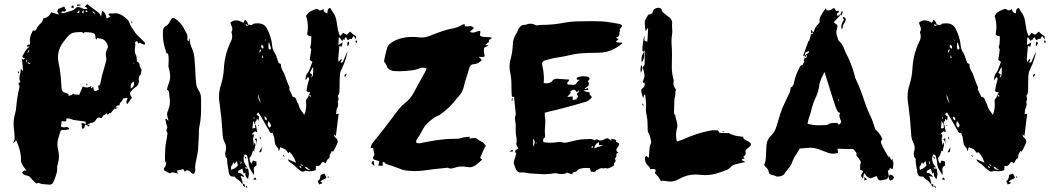

<svg xmlns="http://www.w3.org/2000/svg" viewBox="-20 -819 5068 923"><path d="M398.4 -408.2Q397.9 -408.7 396.7 -409.7Q395.5 -410.6 394.5 -412.1Q394.5 -413.1 397.5 -417.5Q397.9 -416 399.4 -414.3Q400.9 -412.6 400.9 -411.1Q400.9 -410.6 398.4 -408.2ZM308.6 -357.4Q313 -359.4 317.4 -360.4Q321.8 -361.3 325.4 -363Q329.1 -364.7 331.1 -369.6Q335.9 -364.3 344.2 -364.3L350.6 -364.7Q355.5 -364.7 360.4 -362.3L377.9 -403.3Q387.2 -398.4 396.5 -398.4Q408.2 -398.4 419.4 -406.2L416.5 -396L419.4 -394L427.7 -402.3V-402.8Q429.7 -398.9 429.7 -394.3Q429.7 -389.6 431.4 -385.7Q433.1 -381.8 438.5 -380.4L455.1 -388.2L451.2 -407.2Q460.4 -407.2 461.9 -415.5Q465.3 -434.6 469.7 -453.1L482.4 -498Q491.7 -528.3 491.7 -535.6Q488.8 -546.4 488.8 -556.2Q488.8 -572.3 497.6 -587.9Q499 -590.3 499 -592.8Q499 -603.5 490.7 -615.5Q482.4 -627.4 472.2 -630.9L447.8 -636.7L443.4 -628.4L438.5 -637.2L439 -641.6Q439 -660.2 419.9 -662.1Q404.8 -664.1 389.2 -664.6Q386.7 -664.6 379.9 -658.7Q378.9 -659.7 378.4 -660.9Q377.9 -662.1 377 -663.3Q376 -664.6 375 -664.6L365.2 -665Q345.7 -665 326.2 -660.2L325.2 -659.2Q307.6 -648.9 296.9 -632.3Q293 -627 288.6 -622.1Q258.8 -586.4 258.8 -543.9Q258.8 -527.8 262.7 -511.2Q272 -472.7 275.9 -395Q276.4 -376.5 294.4 -373Q302.7 -370.1 310.1 -366.2ZM607.4 -392.6Q619.1 -399.4 622.1 -405.5Q625 -411.6 625 -418.5Q625 -422.4 624 -427.2Q617.2 -423.8 614.3 -421.1Q611.3 -418.5 609.9 -412.1Q608.4 -405.8 607.4 -392.6ZM105 -516.6Q108.9 -523.4 108.9 -526.4Q108.9 -530.3 105 -533.7ZM380.9 -754.4 382.8 -770Q374 -764.2 373.5 -761.2Q373.5 -758.8 380.9 -754.4ZM396.5 -759.8Q397 -759.8 397.5 -760.5Q397.9 -761.2 399.2 -762.2Q400.4 -763.2 401.4 -764.2Q397.5 -769.5 394.5 -769.5Q393.1 -769.5 392.1 -768.1Q391.1 -766.6 390.1 -766.1ZM114.7 -564 121.1 -579.1 119.1 -580.6 111.8 -565.4ZM120.1 -511.7Q122.6 -511.7 126.5 -513.7L113.3 -521Q115.2 -511.7 120.1 -511.7ZM350.6 -756.3Q359.9 -756.3 360.8 -759Q361.8 -761.7 361.8 -763.7Q361.8 -767.1 360.4 -771ZM434.6 -752.9 437 -755.9 427.2 -764.6 424.3 -761.7ZM622.6 -511.2 626 -518.6Q624.5 -517.6 623.3 -517.1Q622.1 -516.6 622.1 -516.1ZM406.2 -211.4Q402.3 -211.4 397.9 -216.8L412.1 -220.2Q407.7 -211.9 406.2 -211.4ZM218.3 68.8Q200.7 66.9 196.8 66.9Q178.7 66.9 165.5 59.6Q161.6 59.6 160.6 60.5Q158.7 63.5 157.2 63.5Q154.3 63.5 148.9 58.1Q135.7 46.4 127 35.2Q121.6 27.3 106.2 24.4Q90.8 21.5 86.4 10.7Q93.3 0.5 100.1 0.5Q103.5 0.5 108.4 2.4Q91.8 -18.6 89.8 -22.9Q82 -35.2 81.1 -45.4Q81.1 -99.1 56.2 -146.5Q55.2 -142.1 54 -139.9Q52.7 -137.7 50.3 -136Q47.9 -134.3 43 -130.9Q50.3 -146 50.3 -154.3Q50.3 -171.4 46.4 -205.1Q45.4 -213.9 45.4 -223.1Q45.4 -248.5 52.7 -273.4Q57.1 -288.6 58.1 -304.7Q62 -351.6 72.8 -397Q73.2 -398.4 73.7 -404.3Q73.7 -407.2 71.5 -410.2Q69.3 -413.1 69.3 -415.5Q69.3 -421.4 78.1 -424.3Q73.2 -434.6 73.2 -445.3Q73.2 -454.6 77.1 -463.9Q78.6 -467.8 79.6 -488.8L87.9 -479.5L90.8 -480L85.9 -533.7L87.4 -534.2Q91.3 -533.2 93.8 -533.2Q97.2 -533.2 98.6 -539.6Q98.6 -541.5 96.7 -541.5L92.8 -541Q90.3 -541 90.1 -542.7Q89.8 -544.4 88.6 -545.7Q87.4 -546.9 86.9 -547.9Q91.3 -554.7 95.2 -562Q104 -580.6 121.1 -594.2Q115.2 -594.2 109.4 -595.2Q109.4 -605.5 124.5 -605.5Q124.5 -610.8 124 -615.5Q123.5 -620.1 123.5 -624.5Q123.5 -643.6 133.3 -662.1L138.2 -672.4Q141.1 -672.4 147.9 -671.4Q151.4 -673.8 153.8 -677.2Q162.6 -696.3 179.2 -710Q183.6 -714.4 186 -723.1Q187 -727.5 189 -731.4Q213.9 -733.9 226.6 -759.8L263.7 -748.5Q259.8 -755.9 255.4 -762.7Q256.3 -765.1 257.3 -768.8Q258.3 -772.5 259.8 -775.9L289.1 -787.6L297.4 -769.5Q296.4 -769 294.9 -767.1Q293.5 -765.1 291.7 -764.2Q290 -763.2 288.6 -763.2Q286.6 -763.2 284.4 -763.9Q282.2 -764.6 280.8 -764.6Q275.4 -764.6 275.4 -756.3Q278.8 -755.4 282.7 -755.4Q287.1 -755.4 298.3 -759.3Q306.6 -762.7 315.4 -764.6Q336.4 -769.5 344.7 -780.8Q348.1 -785.2 355 -785.2Q363.8 -785.2 370.1 -781.2Q379.9 -775.4 390.6 -775.4Q395.5 -775.4 400.4 -776.9Q397.5 -782.7 394.8 -783.9Q392.1 -785.2 387.7 -786.6Q397 -798.3 399.9 -798.8Q402.8 -798.8 410.2 -790.5Q424.8 -779.8 439 -769.5Q453.1 -759.3 457 -755.4Q463.4 -749 465.3 -738.3L471.2 -766.1Q488.8 -760.3 492.2 -729.5L510.3 -739.3L501 -749.5Q504.4 -754.9 510.3 -754.9Q512.2 -754.9 514.6 -754.4Q517.1 -753.9 520 -753.9Q527.3 -755.4 533.7 -755.4Q563.5 -755.4 596.7 -720.7Q603.5 -706.5 609.9 -691.9Q626 -669.4 631.1 -660.6Q636.2 -651.9 645 -645Q651.9 -639.6 674.8 -615.7Q677.2 -613.3 677.2 -610.8Q677.2 -609.4 675.3 -603.5Q675.3 -603 674.8 -603Q656.2 -610.4 653.3 -613.3Q652.3 -614.3 651.9 -614.3Q647.9 -610.8 646 -610.8Q644 -610.8 642.8 -612.5Q641.6 -614.3 640.9 -616.9Q640.1 -619.6 638.7 -621.6Q629.4 -619.6 629.4 -612.8L630.9 -604Q630.9 -601.1 629.9 -597.2Q627.9 -587.4 627.9 -578.6Q627.9 -564.5 633.8 -554.2Q637.2 -546.4 637.2 -536.1L638.2 -522.9Q649.9 -520 651.4 -504.9Q652.3 -497.6 657.2 -490.2Q659.2 -487.3 660.6 -483.9L659.2 -475.1Q658.2 -462.4 653.3 -457.5Q647 -450.7 647 -440.4L647.9 -430.2Q647.9 -409.7 631.8 -399.9Q623 -394.5 616.2 -386.7Q606 -377 605.7 -373.3Q605.5 -369.6 605.5 -369.1Q605.5 -362.3 614.3 -349.1L591.8 -318.4Q587.4 -323.2 587.4 -327.6Q587.4 -333 590.1 -338.1Q592.8 -343.3 593.3 -348.6L572.3 -345.7L569.3 -339.4Q565.4 -329.6 558.1 -325.7Q556.6 -325.2 555.2 -317.4Q555.2 -314.5 554.7 -312.5H548.8Q543.9 -312.5 534.2 -302.7L535.2 -303.2L534.7 -302.7L545.9 -300.8L529.8 -293.5L533.7 -301.8L510.7 -273.4Q510.7 -273.9 509.8 -274.4Q508.8 -274.9 506.8 -276.4L498 -266.1L492.7 -274.9Q490.2 -273.4 488.8 -271.5Q485.8 -266.6 481.4 -266.6Q477.1 -266.6 472.7 -257.8Q471.2 -254.4 469.2 -251.5Q464.8 -251.5 463.9 -252Q459.5 -253.9 455.6 -253.9Q447.3 -253.9 441.9 -243.7Q433.1 -229 416 -228Q409.7 -226.1 397.5 -217.3L391.6 -219.2Q387.2 -219.2 387.2 -212.4Q386.2 -200.7 377.4 -200.7H374.5Q372.6 -220.7 371.6 -225.6Q376.5 -228 378.9 -228Q381.3 -228 392.6 -220.2L391.1 -234.4Q350.6 -240.7 341.8 -241.2Q333 -241.7 324.2 -245.6Q312.5 -250 307.1 -250Q302.7 -250 297.9 -248Q297.9 -246.1 298.8 -244.4Q299.8 -242.7 299.8 -240.2Q295.9 -234.9 290 -234.9Q287.6 -234.9 284.2 -236.1Q280.8 -237.3 276.9 -237.3L272.5 -210.4Q282.2 -206.5 288.1 -206.5Q291.5 -206.5 295.9 -208L299.8 -208.5Q307.6 -208.5 314 -199.7Q306.6 -194.3 288.1 -194.3Q276.4 -194.3 273.2 -191.9Q270 -189.5 265.1 -170.9Q264.2 -165 262.2 -160.2Q255.9 -143.1 255.9 -125.5Q255.9 -112.3 259.3 -99.1Q263.2 -83.5 263.2 -67.4Q263.2 -48.3 257.3 -27.8Q254.4 -20 254.4 -13.7L254.9 -2.4Q254.9 12.7 238.8 51.3Q233.4 68.8 218.3 68.8ZM333.5 -778.8Q324.7 -782.2 320.8 -784.7Q322.8 -786.1 324.5 -788.1Q326.2 -790 327.6 -791.3Q329.1 -792.5 330.6 -792.5Q334.5 -791.5 334.5 -788.1Q334.5 -786.6 334 -784.7Q333.5 -782.7 333.5 -779.8ZM350.6 -789.1 351.6 -797.9 367.7 -796.9V-793.5ZM67.9 -466.3 64.9 -475.1 68.4 -476.6 72.3 -468.3ZM613.8 -707.5 608.9 -715.8 610.8 -717.3 617.2 -710ZM397.9 -216.8H397L397.5 -217.3Z M911.6 16.6H909.7Q902.8 16.6 897 8.8Q887.7 -0.5 877.4 -0.5Q874.5 -0.5 868.7 6.8Q864.7 0 860.8 -5.9L831.5 1Q832.5 8.3 834.5 15.6L829.6 14.2Q817.4 9.8 809.6 9.8Q802.7 9.8 796.9 14.6L779.3 5.9L770 1Q767.6 -3.9 767.6 -6.3Q767.6 -9.8 771 -14.2Q778.8 -23.4 778.8 -36.6L778.3 -44.9L772.9 -36.6Q772.9 -116.7 778.8 -138.2Q781.7 -149.9 785.2 -178.7Q785.2 -179.7 784.7 -180.7Q784.2 -181.6 783.2 -183.1Q782.2 -184.6 782 -185.8Q781.7 -187 781.2 -187.5L780.3 -193.4Q780.3 -194.8 780.8 -195.3Q784.2 -201.2 784.2 -206.5Q784.2 -211.4 780.5 -220.2Q776.9 -229 776.4 -238.3L774.9 -246.1L779.3 -248.5L788.6 -238.3L789.1 -239.3Q789.1 -244.1 786.1 -254.9Q783.2 -263.2 783.2 -270.5Q783.2 -275.9 788.1 -289.1Q796.9 -310.1 796.9 -331.1Q796.9 -339.8 795.4 -348.6L793.9 -362.8Q793 -366.2 793 -369.6V-370.6Q793 -383.3 782.7 -388.2Q785.2 -401.9 790 -414.6Q797.9 -432.1 797.9 -450.7Q797.9 -470.7 791.5 -490.7Q789.6 -497.1 789.6 -504.4Q789.6 -509.8 790.3 -515.9Q791 -522 791 -528.8Q791 -543.9 788.6 -558.6Q787.6 -561 782.7 -563.5L777.8 -566.9V-571.8L777.3 -574.7Q763.2 -612.8 763.2 -649.9V-668Q763.2 -680.7 769.5 -687Q771.5 -689.5 772.2 -690.4Q772.9 -691.4 773.9 -691.9Q786.6 -696.3 795.4 -713.6Q804.2 -731 809.1 -731.9L813 -732.4Q818.4 -732.4 827.1 -725.6Q854 -706.1 867.7 -675.3Q870.1 -669.9 873.5 -664.6L874 -663.6Q881.3 -653.3 881.3 -642.1Q881.3 -638.2 880.9 -635.5Q880.4 -632.8 880.4 -630.9Q880.4 -624.5 887.2 -619.6Q887.7 -624 888.2 -627.2Q888.7 -630.4 888.7 -633.8Q891.6 -632.3 891.6 -631.3Q892.1 -607.9 903.8 -584.5Q912.1 -564 914.6 -542Q917 -515.1 918.5 -487.8Q920.4 -436.5 923.3 -415.5Q925.8 -397.5 937 -381.3Q946.3 -366.2 946.3 -346.2V-344.2L946.8 -339.4V-316.4L946.3 -271.5Q944.8 -237.8 937.5 -204.1Q936 -195.3 936 -186V-170.4Q933.1 -109.4 932.1 -97.7Q929.2 -76.2 924.3 -54.7Q918 -25.4 918 -16.6L918.9 -4.4Q918.9 7.8 911.6 16.6Z M1193.4 -202.1Q1204.1 -202.1 1205.8 -203.6Q1207.5 -205.1 1207.5 -207.5Q1207.5 -210 1206.1 -213.9L1206.5 -218.8L1196.8 -237.8ZM1201.2 -249Q1202.6 -249 1205.1 -251.5Q1204.1 -252 1202.9 -253.2Q1201.7 -254.4 1200.7 -254.4Q1197.8 -254.4 1197.8 -251.5Q1199.7 -249.5 1201.2 -249ZM1257.8 -622.1 1259.3 -623 1254.9 -629.9 1253.4 -628.9ZM1425.3 -10.7 1429.2 -15.1 1421.4 -21.5 1418.9 -19ZM1433.6 -20.5 1436 -23.9 1426.8 -29.8 1424.8 -27.8ZM1240.7 -539.6 1245.1 -540.5 1241.7 -551.8 1238.8 -550.8ZM1136.2 -29.3Q1141.1 -32.2 1141.1 -36.6Q1141.1 -41 1138.2 -45.4ZM1228 -563.5 1236.8 -582Q1229 -580.1 1228.3 -576.7Q1227.5 -573.2 1227.5 -570.3ZM1244.6 -585Q1246.6 -589.4 1246.6 -592.8Q1246.6 -600.1 1237.8 -604Q1235.4 -599.6 1235.4 -595.7Q1235.4 -588.4 1244.6 -585ZM1261.7 -240.7Q1262.7 -244.1 1262.7 -246.6Q1262.7 -255.9 1250 -258.3Q1251 -251.5 1252.9 -246.8Q1254.9 -242.2 1261.7 -240.7ZM1468.8 -2 1473.6 -2.4Q1468.3 -2.9 1460.9 -9.3Q1453.6 -17.6 1444.3 -17.6Q1453.6 -2 1468.8 -2ZM1234.4 -321.8 1221.2 -364.7 1220.7 -357.4Q1220.7 -342.8 1234.4 -321.8ZM1275.9 -205.1Q1282.7 -210 1282.7 -215.8Q1282.7 -222.2 1271 -236.8Q1267.1 -229 1267.1 -222.7Q1267.1 -212.9 1275.9 -205.1ZM1278.3 -580.1Q1279.3 -581.1 1280 -582.5Q1280.8 -584 1281.5 -585.4Q1282.2 -586.9 1282.2 -587.9Q1279.3 -600.6 1273.9 -614.3L1271 -613.8L1270.5 -596.2Q1270.5 -585 1272.7 -583.5Q1274.9 -582 1278.3 -580.1ZM1475.6 -442.9Q1483.4 -452.1 1484.6 -460.9Q1485.8 -469.7 1485.8 -493.7Q1484.4 -493.7 1482.4 -494.6Q1473.6 -478 1469.7 -468.8L1480.5 -460.9Q1477.5 -451.2 1475.6 -442.9ZM1093.3 0Q1096.7 -5.9 1098.6 -6.6Q1100.6 -7.3 1103 -7.3Q1107.9 -7.3 1123.5 -22.9L1119.1 -45.4L1107.4 -30.8L1102.1 -39.6Q1097.7 -26.9 1095.7 -24.4Q1090.3 -19.5 1090.3 -14.6Q1090.3 -8.3 1092.8 -2ZM1472.7 -352.1Q1473.6 -355 1473.6 -357.4Q1473.6 -363.3 1464.8 -363.3L1472.2 -352.5Q1472.7 -352.5 1472.7 -352.1ZM1164.6 -694.3 1173.8 -697.3Q1163.1 -703.1 1162.1 -703.1L1160.6 -700.7Q1162.6 -696.3 1164.6 -694.3ZM1157.2 80.1Q1147.5 76.2 1147.5 66.4V64.9Q1155.8 65.9 1156.5 69.6Q1157.2 73.2 1157.2 80.1ZM1231.9 -149.4 1229 -150.4V-161.1L1231.4 -161.6Q1231.4 -160.6 1232.2 -159.2Q1232.9 -157.7 1232.9 -155.8Q1232.9 -153.3 1232.4 -151.9Q1231.9 -150.4 1231.9 -149.4ZM1222.7 -212.9 1220.2 -214.4 1220.7 -218.8Q1221.7 -218.3 1222.7 -218Q1223.6 -217.8 1223.6 -217.3Q1223.6 -214.8 1222.7 -212.9ZM1557.1 35.6Q1554.7 33.2 1554.7 31.7Q1554.7 30.3 1555.7 29.5Q1556.6 28.8 1557.1 28.3L1561 32.7ZM1238.3 -122.1H1237.8V-133.8H1238.3ZM1165.5 84 1160.6 75.2 1162.6 73.2Q1163.1 74.2 1164.6 75Q1166 75.7 1167.2 77.4Q1168.5 79.1 1168.5 80.6Q1168.5 82 1168.9 83ZM1344.2 -65.4 1339.4 -73.2 1341.8 -74.7 1347.2 -67.4ZM1212.4 45.9 1196.3 43 1207.5 33.7ZM1693.8 -611.8Q1689 -615.2 1689 -619.1Q1689 -622.1 1692.4 -625.5Q1696.8 -622.6 1696.8 -619.1Q1696.8 -615.7 1693.8 -611.8ZM1162.6 -53.7Q1161.1 -56.6 1155.3 -65.4Q1162.1 -65.4 1162.8 -63.2Q1163.6 -61 1163.6 -59.1Q1163.6 -54.7 1162.6 -53.7ZM1639.2 -446.8Q1636.2 -452.1 1636.2 -456.1Q1636.2 -461.9 1647 -464.8Q1645 -460.9 1643.6 -457Q1642.1 -453.1 1639.6 -448.7ZM1649.9 -595.7Q1649.9 -603 1649.4 -607.4Q1649.4 -615.2 1654.8 -620.1Q1658.7 -615.2 1658.7 -610.8Q1658.7 -605 1650.4 -596.7ZM1214.4 -120.1Q1213.4 -125.5 1213.4 -130.1Q1213.4 -134.8 1212.2 -138.7Q1210.9 -142.6 1206.5 -146Q1205.1 -147.5 1205.1 -148.9Q1205.1 -152.3 1214.4 -153.8ZM1230 -86.9 1225.6 -87.4 1238.8 -112.8Q1238.3 -94.7 1236.3 -90.8Q1234.4 -86.9 1230 -86.9ZM1514.6 67.9 1506.8 51.3Q1513.7 48.3 1516.1 43.2Q1518.6 38.1 1519.3 32.5Q1520 26.9 1522 22L1539.6 15.1L1549.3 34.7Q1543.9 41 1535.6 43.5Q1523.4 47.9 1520 56.2L1529.3 58.1Q1528.3 64.5 1521.5 65.4Q1516.6 65.9 1514.6 67.9ZM1147 64.5Q1143.1 64.5 1141.1 62.5Q1138.2 54.2 1124.5 44.9Q1114.3 39.6 1108.4 30.3Q1108.4 29.8 1107.4 29.8L1105 30.3Q1093.3 30.3 1087.4 26.1Q1081.5 22 1079.1 6.3Q1079.1 1.5 1076.2 -12.2Q1071.8 -36.1 1071.8 -47.4L1072.3 -51.3Q1072.3 -56.6 1070.3 -58.1Q1064 -62 1064 -70.3Q1064 -73.7 1063.2 -75.9Q1062.5 -78.1 1062.5 -82Q1062.5 -85.4 1063.5 -87.9Q1066.9 -98.1 1066.9 -107.4Q1066.9 -122.6 1059.1 -136.2Q1049.8 -154.8 1049.8 -181.2Q1045.4 -252.9 1035.6 -321.8Q1032.7 -337.9 1032.7 -353.5Q1032.7 -385.3 1043.9 -417Q1054.2 -451.7 1056.2 -488.3Q1059.6 -556.2 1088.4 -617.2Q1096.2 -629.9 1096.2 -643.6Q1096.2 -652.3 1093.3 -661.1Q1092.8 -662.6 1092.8 -666Q1097.2 -672.4 1097.2 -679.2Q1097.2 -686 1091.8 -697.8Q1087.9 -706.5 1087.9 -710.4Q1101.6 -721.2 1114.3 -721.2Q1131.3 -721.2 1149.9 -709Q1153.8 -717.3 1157.7 -724.1Q1168 -717.8 1172.9 -701.7L1173.8 -697.3L1176.8 -701.2Q1181.6 -698.7 1187.5 -698.7Q1192.9 -698.7 1197.8 -704.1Q1198.7 -705.1 1200.4 -705.3Q1202.1 -705.6 1205.1 -706.1Q1211.9 -707 1217.8 -707Q1249.5 -707 1262.2 -683.6Q1284.7 -643.6 1288.6 -597.7Q1290.5 -580.1 1300.8 -564.9Q1309.1 -551.3 1315.4 -527.3Q1317.9 -519.5 1319.3 -517.1Q1320.8 -514.6 1325.7 -513.4Q1330.6 -512.2 1330.6 -507.3Q1331.1 -489.7 1340.3 -476.1Q1346.2 -467.3 1349.1 -457.5Q1354.5 -439.5 1367.2 -409.2Q1372.1 -399.4 1372.1 -397Q1372.1 -394 1369.6 -391.1L1387.7 -353.5Q1397 -352.5 1400.6 -347.2Q1404.3 -341.8 1406.2 -335Q1408.7 -324.7 1414.1 -319.8Q1418.9 -297.4 1434.1 -279.3L1442.9 -267.1Q1452.1 -287.1 1452.1 -316.4Q1452.1 -321.3 1451.7 -325Q1451.2 -328.6 1451.2 -331.5Q1451.2 -342.8 1458.5 -348.6Q1461.4 -352.1 1464.8 -363.3L1471.7 -375.5L1461.4 -376.5V-376Q1453.6 -379.4 1453.6 -384.8Q1453.6 -386.7 1454.6 -389.2Q1456.1 -394.5 1456.5 -399.7Q1457 -404.8 1458 -409.2Q1463.9 -428.7 1466.3 -439Q1466.3 -440.9 1460.4 -449.7L1451.2 -435.5Q1450.7 -436 1449.5 -436.3Q1448.2 -436.5 1448.2 -437.5Q1450.7 -461.4 1461.9 -472.7Q1465.8 -476.6 1477.5 -510.3L1481.9 -521.5L1468.8 -531.2Q1468.8 -533.7 1469.7 -536.6Q1473.1 -553.7 1473.6 -561.5Q1473.6 -566.9 1476.1 -579.6Q1476.1 -582.5 1473.6 -585.9Q1471.2 -589.4 1471.2 -592.3Q1471.2 -594.2 1472.2 -596.7Q1476.6 -606.9 1476.6 -637.7Q1476.1 -641.1 1476.1 -645Q1463.4 -645 1458 -652.3Q1457.5 -653.3 1456.5 -653.8Q1460 -671.9 1460 -689Q1460 -716.8 1451.2 -742.2Q1463.9 -764.2 1486.3 -770.5Q1489.3 -771.5 1491.7 -772.9Q1497.6 -776.4 1502.9 -776.4Q1507.8 -776.4 1512.7 -771Q1514.6 -769 1518.1 -769Q1526.9 -769 1534.2 -775.9Q1536.1 -765.6 1540 -761.5Q1543.9 -757.3 1553.7 -754.4Q1554.2 -756.8 1554.2 -761.7Q1554.2 -778.3 1567.4 -781.2L1570.3 -776.4Q1573.2 -770.5 1577.1 -764.6Q1592.8 -745.6 1596.9 -721.4Q1601.1 -697.3 1605 -672.9L1613.3 -647.9L1616.2 -647.5Q1619.1 -647.5 1622.6 -653.3Q1626 -659.2 1629.9 -660.6Q1638.7 -655.8 1647 -651.9L1663.1 -667L1666.5 -664.1Q1677.2 -653.3 1681.6 -651.4Q1691.9 -646.5 1691.9 -642.6Q1691.9 -635.3 1691.4 -629.9L1681.6 -645L1676.8 -642.1L1670.4 -630.4Q1667.5 -632.8 1665 -632.8L1659.2 -629.9Q1654.8 -626.5 1650.9 -626.5L1644.5 -638.7Q1639.2 -638.7 1637.9 -637Q1636.7 -635.3 1636.7 -629.4Q1636.2 -627.4 1635.3 -626.5L1632.3 -631.3L1625 -621.6L1612.3 -639.2L1608.4 -638.2Q1606.9 -609.4 1606.9 -603L1627.4 -615.2L1622.6 -594.7Q1614.7 -597.2 1611.3 -597.2L1606 -536.1Q1606 -531.2 1607.4 -521L1619.6 -535.6Q1623 -533.7 1623 -531.2L1620.6 -525.9Q1617.7 -522.9 1617.7 -520.5L1618.2 -518.1L1627 -518.6L1649.9 -571.3Q1646 -536.6 1623.5 -489.7Q1620.1 -482.9 1617.2 -475.6Q1612.3 -466.8 1612.3 -390.1Q1612.3 -379.9 1611.1 -372.6Q1609.9 -365.2 1604 -358.9L1607.9 -343.3Q1607.9 -338.4 1604 -333.5Q1603.5 -333 1603.5 -330.1Q1603.5 -327.6 1604.5 -325.7Q1605.5 -320.8 1605.5 -316.9Q1605.5 -307.6 1600.1 -298.3Q1596.7 -290.5 1596.7 -279.8L1595.7 -270L1607.9 -272.5L1594.7 -165.5L1585 -173.3Q1586.4 -169.4 1586.9 -166.5Q1588.4 -161.6 1590.3 -159.7Q1603.5 -149.9 1603.5 -138.2Q1603.5 -130.9 1589.8 -105Q1582 -90.3 1581.5 -90.3Q1577.6 -90.3 1574.7 -93.8Q1573.2 -87.9 1570.1 -83.3Q1566.9 -78.6 1565.7 -75.2Q1564.5 -71.8 1564.5 -68.8L1564.9 -64Q1564.9 -60.1 1562 -58.1Q1554.7 -55.2 1549.8 -43.9Q1547.9 -38.6 1544.4 -33.7Q1543.5 -34.2 1542.2 -35.4Q1541 -36.6 1538.3 -38.3Q1535.6 -40 1532.7 -40Q1527.8 -40 1524.2 -33.2Q1520.5 -26.4 1515.9 -23.4Q1511.2 -20.5 1506.8 -20.5Q1503.4 -20.5 1499 -22L1497.6 -1Q1483.4 4.4 1468.8 4.4Q1460.4 4.4 1451.2 2.4L1448.2 2Q1441.4 6.3 1436 6.3Q1427.7 6.3 1418.5 -2.9Q1411.1 -7.3 1397.9 -20.5Q1386.2 -32.2 1377.4 -36.6Q1368.2 -42.5 1366.2 -47.9L1363.8 -53.7L1403.3 -36.6Q1388.7 -76.2 1370.6 -89.4L1367.2 -82Q1354 -99.1 1351.1 -101.3Q1348.1 -103.5 1327.1 -111.3L1322.3 -95.2L1318.4 -94.7L1318.8 -97.7Q1318.8 -105.5 1310.5 -113.8Q1302.2 -122.1 1300.8 -137.2L1297.9 -159.2Q1295.9 -166 1292.5 -173.3Q1291 -176.8 1290 -180.7Q1286.6 -179.2 1284.7 -179.2Q1279.8 -179.2 1275.9 -187Q1227.1 -272.9 1224.1 -275.9Q1222.7 -276.9 1221.7 -278.3Q1214.4 -273.4 1214.4 -269Q1214.4 -266.1 1217.8 -264.2Q1225.1 -260.3 1225.6 -257.3Q1225.6 -250 1223.6 -245.1Q1222.2 -242.2 1221.7 -238.8Q1216.8 -245.6 1215.3 -248.5Q1214.4 -247.6 1212.9 -241.7Q1212.9 -234.4 1206.5 -234.4L1207 -218.8H1210Q1216.3 -187 1216.8 -183.1L1205.6 -188Q1203.6 -185.1 1200 -183.1Q1196.3 -181.2 1194.3 -178.7Q1192.4 -176.3 1192.4 -172.9L1192.9 -169.9Q1196.8 -174.8 1197.8 -176.8Q1198.2 -173.8 1200.2 -168Q1200.2 -165 1199.7 -164.1Q1196.8 -157.2 1196.8 -150.9Q1196.8 -144 1198.2 -137.7Q1199.7 -131.3 1199.7 -125L1199.2 -117.7L1204.6 -134.8Q1208 -127.9 1208 -120.1Q1207 -113.8 1204.6 -107.2Q1202.1 -100.6 1202.1 -90.3L1196.3 -96.2Q1194.3 -91.3 1193.4 -85.9Q1188 -66.4 1178.7 -59.1Q1180.2 -55.2 1180.7 -50.8Q1181.2 -46.4 1182.9 -41.5Q1184.6 -36.6 1189.5 -32.7L1196.3 -47.4L1212.9 -42.5V-22.9Q1199.7 -17.6 1199.7 -5.4Q1199.7 -1.5 1200.7 2.4Q1201.7 6.3 1201.7 10.3Q1201.7 13.2 1201.2 16.4Q1200.7 19.5 1200.7 22.9Q1190.9 8.3 1183.1 -5.6Q1175.3 -19.5 1174.8 -36.6Q1173.3 -53.2 1168 -69.3Q1167.5 -70.3 1167.2 -71.3Q1167 -72.3 1156.7 -77.6Q1150.9 -66.4 1150.9 -55.7Q1150.9 -35.6 1169.9 -13.7Q1159.2 -14.6 1157.2 -15.1Q1158.7 -11.7 1160.2 -10Q1161.6 -8.3 1172.9 -8.3L1176.8 17.6Q1176.8 20 1176.3 21.7Q1175.8 23.4 1175 27.6Q1174.3 31.7 1173.6 36.1Q1172.9 40.5 1172.9 42Q1159.2 32.2 1159.2 15.6L1159.7 10.3Q1152.8 15.1 1151.4 15.6Q1147.9 3.9 1145 -8.3L1125 2.4L1125.5 4.4L1125 7.8Q1125 11.2 1126.5 12Q1127.9 12.7 1132.6 12.7Q1137.2 12.7 1145.5 20Q1147.5 22 1149.4 23.4Q1151.4 24.9 1154.3 32.2L1136.7 26.4Q1147 54.2 1147 64.5ZM1147.5 64.9Q1147 64.9 1147 64.5H1147.5Z M1976.1 3.4Q1924.8 3.4 1903.3 -7.3Q1895.5 -10.7 1887.7 -13.2Q1846.2 -28.3 1842.8 -28.3Q1834 -31.7 1832 -33.9Q1830.1 -36.1 1826.2 -40.5Q1818.8 -39.6 1818.8 -36.1Q1818.8 -33.2 1820.8 -26.9L1821.3 -24.4L1820.8 -22.5H1798.3L1803.7 -43.9L1787.1 -49.3L1777.8 -51.8Q1772.9 -56.6 1772.9 -60.5L1776.4 -68.8Q1779.8 -73.2 1779.8 -76.7L1779.3 -79.6Q1776.4 -88.9 1775.4 -98.6L1774.4 -106.9L1761.2 -108.4Q1765.1 -127 1776.9 -138.7Q1788.6 -153.8 1800.8 -168.5Q1833 -208.5 1863.8 -250Q1880.9 -273.9 1899.4 -296.9Q1913.1 -313 1935.1 -330.6Q1956.1 -349.1 1969.2 -374L2004.9 -439.5Q2027.3 -478 2031.2 -490.2Q2022 -493.7 2013.2 -493.7Q2004.9 -493.7 1997.6 -490.7Q1972.2 -480.5 1945.3 -479.5L1928.2 -477.5Q1915 -476.6 1901.4 -476.6L1880.9 -477.1Q1853.5 -477.1 1841.3 -496.1Q1839.4 -500 1838.4 -503.9Q1834.5 -515.1 1828.1 -519.5Q1826.7 -520.5 1826.7 -527.3L1829.1 -540Q1840.3 -594.2 1847.2 -601.1Q1865.7 -621.6 1899.4 -632.3Q1930.7 -641.6 1961.4 -641.6Q1979.5 -641.6 1998 -639.2L2006.8 -638.7Q2025.9 -638.7 2044.4 -646Q2114.3 -674.8 2154.8 -682.1Q2179.2 -685.5 2200.2 -699.2Q2203.1 -701.2 2208.5 -702.1Q2210.9 -702.1 2213.9 -703.1V-693.4Q2218.8 -691.9 2224.1 -691.9Q2227.5 -691.9 2231.2 -692.6Q2234.9 -693.4 2238.3 -693.4Q2251 -693.4 2258.3 -683.6L2244.1 -670.9L2239.3 -666Q2245.6 -662.1 2254.9 -662.1Q2262.2 -663.6 2269.8 -666.7Q2277.3 -669.9 2287.1 -669.9Q2288.1 -668.5 2288.8 -667.5Q2289.6 -666.5 2289.6 -665.5Q2287.6 -657.7 2287.6 -652.8Q2287.6 -648.9 2289.1 -647Q2292 -642.6 2306.4 -641.4Q2320.8 -640.1 2334.5 -640.1L2340.8 -638.7L2343.8 -638.2Q2343.8 -633.8 2336.9 -630.4Q2330.1 -627 2330.1 -623Q2330.1 -621.6 2331.1 -618.7L2312 -601.6H2327.1L2328.1 -599.6L2307.1 -589.4L2306.6 -583.5L2306.2 -569.8Q2306.6 -564.5 2308.6 -557.6Q2309.6 -553.7 2310.1 -549.3Q2306.6 -545.4 2302.7 -545.4H2290.5Q2287.1 -545.9 2280.8 -545.9L2296.4 -530.8Q2280.3 -511.2 2256.3 -510.3Q2243.2 -510.3 2236.8 -494.1L2228.5 -466.8Q2224.1 -451.2 2218.8 -436Q2214.4 -423.8 2211.9 -411.6Q2205.6 -377.9 2186.5 -357.4Q2181.6 -352.5 2177.7 -347.7Q2142.1 -299.8 2092.8 -266.1Q2087.4 -262.7 2080.6 -260.3Q2070.3 -256.8 2065.4 -252Q2042 -234.9 2023.4 -213.9Q2015.1 -203.1 1995.6 -166Q1993.2 -161.6 1989.7 -157.7Q1981.4 -146.5 1980.5 -141.1Q1980.5 -134.8 1981.4 -132.8Q1984.4 -129.9 1992.7 -129.9Q1998 -129.9 2032.7 -137.2Q2108.4 -151.9 2165 -151.9H2177.2Q2188.5 -151.9 2199.2 -156Q2210 -160.2 2222.7 -160.2Q2231 -160.2 2239.7 -161.6L2235.4 -152.8Q2237.8 -153.3 2240.7 -153.3Q2245.6 -153.8 2250.5 -154.8Q2255.4 -155.8 2263.7 -155.8Q2270.5 -154.8 2276.6 -149.2Q2282.7 -143.6 2291 -140.1Q2303.2 -135.3 2311.5 -123Q2314.5 -119.6 2314.9 -118.2V-116.2Q2314.9 -112.8 2309.6 -109.9Q2308.1 -108.4 2308.1 -106Q2305.7 -99.1 2302.2 -92.3L2288.1 -59.6Q2292.5 -56.6 2298.3 -51.8L2286.1 -41Q2259.3 -15.1 2240.2 -15.1Q2231 -15.1 2222.7 -16.6Q2212.4 -18.6 2201.7 -18.6Q2183.1 -18.6 2165.5 -12.7Q2155.3 -8.8 2147 -8.8Q2140.1 -8.8 2133.3 -12.2Q2132.8 -12.7 2130.4 -12.7Q2130.4 -12.2 2108.9 -10.3Q2067.4 -6.8 2026.4 -0.5Q2001.5 3.4 1976.1 3.4ZM1779.8 -20.5 1765.6 -34.2 1771.5 -45.4H1776.4Z M2731 19.5 2704.6 10.3Q2702.1 15.6 2696.8 15.6Q2688 17.6 2679.2 17.6Q2669.9 17.6 2659.7 15.1Q2654.3 13.7 2647.9 13.7Q2642.1 13.7 2636.2 15.1Q2630.4 16.6 2624.5 16.6Q2608.4 18.6 2591.8 18.6Q2581.1 18.6 2543 15.6Q2519.5 14.6 2507.8 11.7Q2500 9.8 2491.7 9.8L2481.9 10.3Q2473.1 10.3 2466.8 4.2Q2460.4 -2 2458 -10.3L2450.2 -32.2Q2449.7 -35.2 2449.7 -38.6Q2449.7 -42 2458.5 -69.8L2461.9 -80.1Q2456.5 -86.9 2456.5 -91.8Q2456.5 -98.1 2472.2 -105Q2471.2 -106.9 2469.7 -108.9Q2468.3 -110.8 2465.1 -117.2Q2461.9 -123.5 2461.9 -128.9Q2463.9 -136.7 2463.9 -145Q2463.9 -153.8 2461.4 -163.1Q2459 -175.3 2459 -197.3L2459.5 -207Q2459.5 -222.2 2457 -236.8Q2455.1 -243.2 2455.1 -249Q2455.1 -257.3 2458.5 -265.1Q2459.5 -267.6 2459.5 -270.5Q2459.5 -273.4 2453.1 -333.5L2451.2 -353.5H2441.4Q2438.5 -361.8 2438.5 -415.5Q2438.5 -444.3 2432.1 -472.7Q2429.7 -485.4 2429.7 -498.5Q2429.7 -519 2436 -540Q2443.8 -571.3 2445.3 -603.5Q2445.8 -633.8 2462.9 -659.2Q2465.8 -663.6 2467.8 -668.5Q2471.7 -681.6 2482.4 -692.4Q2489.7 -699.7 2502.9 -699.7Q2508.3 -699.7 2514.2 -702.4Q2520 -705.1 2530.8 -705.1Q2541 -705.1 2550.8 -700.2Q2556.6 -696.8 2562.5 -696.8Q2566.4 -696.8 2569.8 -698Q2573.2 -699.2 2578.6 -699.2Q2635.7 -699.2 2678.7 -707.5Q2727.1 -716.3 2756.8 -716.3Q2779.3 -717.3 2824.2 -717.3Q2846.7 -717.3 2869.1 -716.3Q2891.6 -715.3 2914.1 -711.4Q2923.3 -709.5 2932.6 -708.5L2936.5 -707.5Q2957 -705.6 2965.8 -700.7Q2969.7 -698.7 2969.7 -691.9Q2968.8 -688.5 2963.4 -684.1L2959.5 -680.2Q2960.9 -675.8 2960.9 -670.9Q2960.4 -668.9 2959.5 -667.2Q2958.5 -665.5 2958 -664.3Q2957.5 -663.1 2957.5 -662.1L2958 -657.2Q2958 -642.1 2940.9 -637.2L2953.6 -630.4L2940.4 -618.7Q2945.3 -614.3 2958 -614.3L2961.9 -614.7Q2967.3 -614.7 2973.1 -612.3Q2921.4 -565.4 2853.5 -565.4Q2803.7 -565.4 2764.6 -562Q2739.7 -559.1 2715.8 -553.2Q2698.7 -548.8 2665.5 -543.5Q2628.4 -538.1 2592.8 -525.9Q2588.9 -523.9 2586.4 -516.6L2585.9 -511.7Q2585.9 -506.8 2586.9 -503.9Q2594.7 -472.7 2594.7 -440.9Q2594.7 -430.2 2593.8 -419.4Q2599.6 -418.5 2605.5 -418.5Q2619.1 -418.5 2630.9 -425.3Q2633.3 -426.8 2635 -429.7Q2636.7 -432.6 2638.4 -434.6Q2640.1 -436.5 2641.8 -437Q2643.6 -437.5 2645 -438Q2651.9 -440.4 2659.2 -440.4Q2679.7 -439.5 2700.7 -437.5L2717.3 -436Q2715.8 -431.6 2711.4 -427.2Q2707 -422.9 2707 -418.9Q2707 -416.5 2709.5 -413.1Q2729 -410.6 2735.4 -410.6Q2747.6 -412.1 2750 -417Q2757.8 -430.2 2768.6 -435.5H2754.4Q2752.4 -439.5 2752.4 -443.4Q2752.9 -446.8 2759.3 -448.2Q2772 -452.6 2785.2 -452.6Q2793.5 -452.6 2802.2 -450.7H2802.7Q2806.2 -450.2 2807.9 -449.2Q2809.6 -448.2 2811 -446.3Q2812.5 -444.3 2815.4 -439.5Q2814 -437.5 2811.3 -435.3Q2808.6 -433.1 2807.9 -431.2Q2807.1 -429.2 2807.1 -428.2Q2807.1 -425.8 2810.1 -421.9Q2811 -420.9 2811 -417Q2810.5 -414.1 2809.8 -411.4Q2809.1 -408.7 2809.1 -406.7L2791 -393.1Q2792 -392.6 2793.5 -389.6L2805.7 -396L2808.6 -386.7L2784.7 -384.8Q2795.9 -376 2814 -376L2813.5 -371.1Q2813.5 -368.7 2814.9 -365.5Q2816.4 -362.3 2820.1 -358.9Q2823.7 -355.5 2825.2 -350.6L2811 -337.4L2809.1 -335.9Q2806.2 -332.5 2796.9 -330.1Q2700.2 -300.8 2615.7 -281.7L2599.1 -277.3V-262.7Q2601.6 -248 2601.6 -233.9Q2601.6 -222.7 2600.3 -211.7Q2599.1 -200.7 2599.1 -189.5Q2599.1 -176.3 2600.6 -159.7Q2590.8 -153.8 2590.8 -145Q2590.8 -141.1 2592.8 -135.7Q2609.4 -132.8 2626.5 -132.8Q2643.1 -132.8 2660.2 -135.7Q2665.5 -136.7 2670.4 -136.7Q2679.2 -136.7 2687.5 -133.8Q2690.4 -132.8 2696.3 -132.8L2705.6 -134.3Q2708 -135.3 2710.4 -135.3Q2722.7 -137.7 2735.4 -141.1Q2762.2 -148.4 2791 -149.9Q2801.3 -149.9 2807.4 -150.4Q2813.5 -150.9 2817.4 -150.9Q2827.1 -150.9 2837.9 -144.5L2841.8 -146.5Q2845.7 -148.9 2848.6 -148.9Q2851.1 -148.9 2855.5 -146.2Q2859.9 -143.6 2865.7 -143.6Q2875 -143.6 2887.2 -150.4Q2894 -154.3 2898.9 -154.3Q2904.3 -154.3 2910.2 -148.9L2918.9 -142.6V-152.8Q2930.7 -149.9 2941.9 -146L2941.4 -137.2L2943.4 -136.2Q2946.3 -135.7 2948.7 -134.3Q2956.5 -130.9 2956.5 -125Q2956.5 -120.1 2949.7 -111.8Q2942.9 -103.5 2942.9 -98.6Q2942.9 -91.3 2953.1 -85.4Q2942.9 -83 2942.9 -75.2L2943.4 -71.3Q2943.4 -66.4 2938.5 -59.1Q2938.5 -58.1 2937 -56.6L2935.5 -55.2Q2939.5 -50.3 2939.5 -46.9Q2939.5 -40.5 2931.6 -33.7L2930.7 -32.7Q2930.7 -32.2 2930.9 -31Q2931.2 -29.8 2931.9 -28.6Q2932.6 -27.3 2933.1 -26.9V-25.4Q2923.3 -16.1 2908.2 -11.7L2901.4 -9.3Q2900.4 -8.8 2897.9 -8.8H2897.5Q2894.5 -11.2 2891.1 -11.2Q2887.7 -10.7 2885 -10Q2882.3 -9.3 2879.9 -9.3Q2877.9 -9.3 2876 -10Q2874 -10.7 2871.6 -10.7Q2866.2 -10.7 2858.4 -5.9Q2853 -2 2847.2 -1Q2843.8 5.9 2840.1 6.8Q2836.4 7.8 2834 7.8Q2831.1 7.8 2828.9 7.3Q2826.7 6.8 2824.7 6.8L2821.3 7.3L2814.9 -11.2H2804.7L2794.9 -11.7Q2788.6 -11.7 2782.2 -10.7L2775.4 -9.3Q2759.3 -6.8 2754.4 1.5Q2751.5 6.8 2743.2 7.8Q2738.3 8.3 2734.9 10.3Q2731.4 12.2 2731 19.5ZM2732.9 -337.9 2757.8 -342.8 2757.3 -343.3Q2754.9 -344.2 2753.4 -345.2Q2752 -346.2 2749.5 -347.7L2760.3 -352.5Q2756.3 -361.3 2753.4 -366.7Q2753.9 -370.1 2758.3 -372.8Q2762.7 -375.5 2762.7 -378.9Q2762.7 -381.3 2759.8 -384.8L2753.9 -374Q2746.1 -387.7 2739.3 -387.7Q2735.4 -387.7 2721.7 -380.9Q2723.6 -377.4 2723.6 -374.5Q2723.6 -370.6 2716.3 -363.3Q2710.9 -359.4 2707.5 -353L2732.9 -355.5ZM2835.9 -106 2877.9 -120.1 2878.4 -121.6H2859.4V-134.8Q2849.1 -131.8 2844.5 -124.8Q2839.8 -117.7 2836.9 -108.9ZM2543 -113.8Q2550.3 -126 2550.3 -135.3Q2550.3 -143.1 2543 -153.3ZM2826.7 -105.5 2832.5 -119.1Q2823.2 -113.3 2823.2 -110.8Q2823.2 -109.9 2826.7 -105.5ZM2556.6 -128.9 2560.1 -131.3 2558.1 -134.8 2555.2 -131.3ZM2442.9 -334 2439 -335.4 2441.4 -346.7 2444.8 -346.2ZM2432.1 -88.4Q2436 -97.2 2441.4 -97.2Q2446.3 -97.2 2446.3 -95.2Q2446.3 -93.3 2446.8 -91.8Q2441.4 -90.8 2432.1 -88.4Z M3201.7 53.7Q3191.4 53.7 3180.7 51.3Q3174.3 49.8 3160.6 49.8L3158.2 52.7Q3149.4 37.6 3144.8 31.5Q3140.1 25.4 3134.3 19.5Q3131.3 17.1 3128.4 13.7Q3128.4 11.2 3130.1 7.6Q3131.8 3.9 3132.3 0.5Q3132.3 -6.8 3118.2 -6.8Q3115.7 -6.8 3112.3 -6.3Q3108.9 -5.9 3105 -5.9Q3104 -15.6 3094.2 -23.4Q3080.1 -36.6 3080.1 -61.5Q3081.5 -65.4 3085 -67.9L3087.4 -68.8Q3091.3 -66.9 3095.2 -63Q3096.7 -61 3098.6 -59.6L3099.6 -66.9L3101.1 -88.4Q3102.5 -114.7 3106 -122.6Q3110.4 -128.9 3110.4 -136.7Q3110.4 -140.6 3109.1 -145Q3107.9 -149.4 3106.9 -154.3Q3104 -169.4 3095.7 -183.6Q3093.3 -188 3093.3 -201.2L3093.8 -205.6Q3093.8 -208 3093.3 -210Q3092.8 -218.3 3092.8 -227.1Q3092.8 -247.1 3088.4 -265.6Q3085 -278.8 3085 -292Q3085 -299.3 3085.9 -306.2Q3085.9 -332 3083.5 -348.1Q3082 -356 3081.1 -364.3H3077.6L3077.1 -363.8L3071.8 -347.2L3068.8 -356.4Q3065.4 -366.2 3063.5 -376H3063L3062.5 -381.8Q3062.5 -389.6 3066.9 -392.6Q3079.6 -400.9 3079.6 -414.1Q3079.6 -418 3078.6 -422.4L3073.7 -418.9Q3070.3 -422.9 3070.3 -426.8Q3070.3 -430.2 3072.3 -433.6Q3078.1 -444.3 3078.1 -455.1Q3078.1 -468.3 3072.3 -485.4Q3069.8 -492.7 3069.8 -494.1Q3069.8 -499 3075.2 -502Q3079.1 -505.9 3079.1 -515.1Q3079.6 -537.1 3079.6 -575.2Q3075.2 -575.2 3075.2 -574.7L3077.1 -570.3Q3067.9 -571.8 3067.9 -578.1Q3068.4 -609.9 3077.1 -646Q3078.6 -642.6 3078.6 -639.2Q3078.6 -636.2 3078.1 -634Q3077.6 -631.8 3077.6 -629.9Q3077.6 -624 3081.3 -621.8Q3085 -619.6 3092.3 -619.6Q3095.2 -680.2 3095.7 -682.6L3093.3 -683.6L3084 -668.9L3083.5 -671.4Q3079.6 -688.5 3079.6 -705.6L3080.1 -719.2Q3081.1 -722.7 3083.5 -725.6Q3085.9 -728.5 3092.3 -741.2L3095.7 -747.6L3116.7 -754.9Q3117.7 -776.9 3139.6 -780.8Q3142.6 -781.7 3145.5 -781.7Q3149.4 -781.7 3153.3 -779.8Q3159.7 -777.3 3160.9 -771.2Q3162.1 -765.1 3165.8 -761.2Q3169.4 -757.3 3173.8 -754.4Q3178.2 -751.5 3182.1 -747.6Q3186 -743.7 3190.7 -740.5Q3195.3 -737.3 3199.2 -734.4Q3211.4 -724.1 3211.4 -709L3210.4 -697.3Q3210.4 -694.3 3210.9 -690.9Q3211.4 -687.5 3211.4 -675.8Q3211.9 -671.9 3211.9 -667.5Q3211.9 -659.7 3210.4 -651.9Q3208 -635.3 3208 -618.2Q3208 -607.9 3209 -597.7Q3210.4 -590.3 3210.4 -551.3L3210 -523.4L3209.5 -498.5Q3209.5 -468.3 3217.3 -438.5Q3218.8 -434.6 3218.8 -430.7L3218.3 -426.8Q3217.3 -421.9 3217.3 -417.5Q3217.3 -404.3 3226.1 -394Q3229 -391.1 3229 -387.7Q3226.6 -379.9 3226.6 -368.7Q3226.6 -355 3222.7 -346.2Q3222.2 -344.7 3222.2 -339.8Q3220.7 -322.3 3220.7 -290.5L3220.2 -284.7V-274.9Q3220.7 -269.5 3225.6 -265.6Q3227.5 -254.4 3231 -243.2Q3236.3 -227.1 3236.3 -214.8Q3236.3 -208 3233.9 -200.7Q3230 -186.5 3230 -172.9Q3230 -167 3230.7 -160.2Q3231.4 -153.3 3231.9 -145.5Q3231.9 -144.5 3232.9 -142.8Q3233.9 -141.1 3234.9 -138.7L3243.2 -141.6Q3252 -144 3260.7 -147.5Q3326.7 -178.2 3397.5 -191.9Q3404.8 -192.9 3412.1 -192.9L3431.6 -192.4L3435.1 -186.5Q3438.5 -180.7 3439.9 -180.2Q3449.7 -179.2 3466.8 -179.2L3475.1 -178.7L3481 -179.7L3482.9 -179.2Q3508.3 -165.5 3535.6 -163.6L3551.8 -161.1L3553.2 -157.2Q3554.7 -152.3 3557.1 -150.4Q3564.5 -145.5 3572.3 -141.6Q3589.8 -133.8 3589.8 -125Q3589.8 -119.1 3583 -113.3L3581.1 -111.8Q3564.9 -99.6 3564 -94.2L3563.5 -88.9Q3563.5 -88.4 3564 -88.4Q3564.9 -81.5 3564.9 -78.1Q3564.9 -72.8 3553.7 -67.4L3559.1 -58.6Q3552.2 -54.7 3545.9 -52.7Q3546.4 -51.8 3546.6 -50.5Q3546.9 -49.3 3547.1 -48.6Q3547.4 -47.9 3547.9 -47.9Q3556.6 -44.9 3562.5 -40L3552.2 -37.6L3540 -35.2Q3524.4 -31.7 3509.3 -27.3Q3501 -23.9 3494.1 -17.1Q3480.5 -2.4 3461.4 2.4Q3454.6 4.4 3448.2 7.3L3445.3 8.3Q3407.7 22.9 3368.2 22.9Q3356 22.9 3344.5 21.5Q3333 20 3322.8 20Q3281.7 20 3244.6 41.5Q3224.1 53.7 3201.7 53.7ZM3064.9 -518.6Q3063.5 -525.9 3063.5 -532.2Q3063.5 -554.2 3077.1 -570.3Q3076.7 -564.9 3076.7 -559.1V-555.2Q3076.7 -534.2 3067.4 -522.5ZM3060.5 -468.3Q3059.1 -476.1 3059.1 -483.9Q3059.1 -496.1 3062.5 -507.3Q3067.9 -498.5 3067.9 -491.7Q3067.9 -484.4 3060.5 -468.3ZM3071.3 -309.1 3067.4 -319.8 3071.8 -320.8 3073.2 -309.6ZM3461.9 -183.1 3453.6 -184.6 3454.1 -187.5 3462.4 -186Z M3849.6 -553.2Q3859.4 -560.1 3861.3 -561Q3869.6 -563 3869.6 -573.2Q3851.1 -567.9 3850.3 -564.2Q3849.6 -560.5 3849.6 -553.2ZM4238.3 30.3Q4239.3 30.3 4239.3 27.3Q4239.3 26.4 4236.8 25.4Q4236.8 30.3 4238.3 30.3ZM4124 -20.5 4125.5 -22.5 4123.5 -24.4 4122.1 -22ZM4010.3 -334 4013.7 -335 4011.2 -342.8 4009.8 -342.3ZM3914.6 -216.8Q3955.1 -216.8 3960 -220.2Q3968.3 -227.5 3984.9 -227.5Q3992.7 -227.5 3999.5 -228.5Q4008.3 -228.5 4012.7 -218.8Q4023.4 -228 4023.4 -232.4Q4023.4 -236.3 4020.3 -243.9Q4017.1 -251.5 4014.6 -263.2Q4014.6 -266.1 4019 -275.9Q4009.3 -278.8 4004.9 -286.1Q3996.6 -299.8 3943.8 -472.7Q3922.9 -435.1 3918.9 -413.1Q3916.5 -385.7 3904.8 -357.9Q3886.2 -319.3 3877.9 -280.8Q3875.5 -269.5 3871.1 -258.5Q3866.7 -247.6 3861.8 -224.1Q3888.2 -216.8 3914.6 -216.8ZM3856 -540Q3857.9 -544.9 3858.9 -550.3Q3858.9 -552.2 3859.4 -553.7L3856.9 -554.7L3849.1 -540.5Q3851.6 -540 3856 -540ZM4135.3 48.8V31.2L4148.4 43.9ZM4259.8 48.3H4257.8Q4252.4 41.5 4252.4 33.7Q4252.4 28.8 4257.3 21Q4272.9 21 4278.3 35.2L4276.4 37.1Q4269.5 48.3 4259.8 48.3ZM4026.9 -677.7Q4024.4 -683.6 4024.4 -690.4Q4024.4 -705.1 4036.6 -723.1Q4034.7 -728 4033.4 -731.4Q4032.2 -734.9 4030.8 -737.8Q4045.9 -735.4 4045.9 -726.6Q4045.9 -723.6 4043.9 -718.8Q4043.9 -717.8 4043.5 -717.3Q4042.5 -713.9 4041 -710.9Q4032.2 -700.7 4031.2 -687.5Q4030.8 -684.6 4028.8 -681.2ZM4210 48.3Q4203.1 48.3 4195.8 31.7L4193.4 27.3L4164.6 38.6Q4142.1 31.2 4137.7 14.2Q4130.9 18.1 4130.9 26.9Q4130.9 35.6 4127.9 38.6Q4119.6 31.2 4119.6 25.4Q4119.6 20.5 4124.3 13.9Q4128.9 7.3 4128.9 3.9Q4128.4 2 4119.6 -1Q4117.7 -1.5 4114.3 -3.9Q4115.2 -7.3 4115.2 -11.2L4114.7 -21.5Q4114.7 -30.3 4117.7 -35.2Q4118.7 -36.6 4118.7 -39.1Q4118.2 -42 4115.2 -46.4Q4110.4 -56.2 4103 -64Q4096.7 -69.8 4096.7 -74.2L4097.7 -81.5Q4097.7 -85 4091.3 -91.3Q4088.9 -93.8 4086.9 -96.7Q4083 -103 4077.6 -103Q4074.2 -102.5 4061 -102.5L4005.9 -104Q4006.8 -95.2 4008.8 -85Q3997.1 -80.1 3984.9 -80.1Q3974.1 -80.1 3963.4 -83.5L3914.1 -102.1Q3894 -108.9 3873.5 -108.9Q3867.2 -108.9 3824.2 -105Q3818.4 -93.3 3810.5 -81.5Q3796.4 -62 3787.6 -38.1Q3781.7 -22 3769.5 -8.3Q3764.6 -2.4 3760.3 3.9Q3759.3 5.4 3757.8 6.3Q3756.3 7.3 3755.4 8.8Q3748 29.8 3715.8 29.8Q3712.4 29.8 3708.5 27.3Q3701.7 23.4 3691.9 22Q3676.8 19.5 3675.3 6.8Q3673.8 -5.9 3660.6 -16.6Q3654.3 -21.5 3654.3 -27.3Q3654.3 -31.2 3657.2 -35.6Q3662.1 -44.9 3663.1 -92.8L3664.6 -119.1Q3666.5 -147.9 3687 -167.5Q3705.6 -185.5 3712.4 -210.4Q3735.8 -289.6 3742.7 -303.2Q3744.6 -306.2 3777.3 -377.4Q3779.3 -383.3 3780.3 -390.6Q3780.3 -394.5 3781.2 -398.4Q3793.9 -402.8 3797.4 -422.9Q3804.2 -459 3823.7 -493.7Q3826.7 -505.9 3837.4 -505.9L3840.8 -512.7Q3845.7 -518.6 3845.7 -522.9Q3845.7 -525.9 3844.7 -528.8Q3844.7 -533.7 3846.7 -536.4Q3848.6 -539.1 3849.6 -552.7L3840.3 -550.3Q3843.8 -560.5 3866.7 -622.1L3867.7 -623H3870.6Q3875.5 -641.6 3879.4 -658.7L3881.8 -653.3Q3884.8 -654.8 3886.5 -656.7Q3888.2 -658.7 3888.2 -660.2Q3888.2 -661.6 3888.7 -663.1L3879.4 -659.2V-676.3L3889.2 -663.6L3890.6 -666Q3894 -668.5 3894 -671.4Q3895.5 -683.6 3909.2 -698.7Q3912.6 -702.6 3916.5 -707Q3920.4 -711.4 3920.4 -714.8Q3919.4 -719.2 3919.4 -723.1Q3919.4 -733.4 3931.6 -752Q3938.5 -764.6 3944.3 -772Q3947.3 -775.4 3949.7 -779.3L3953.6 -769.5L3960.4 -769Q3973.1 -769 3980.5 -775.9Q3984.4 -779.8 3987.8 -779.8Q3992.7 -779.8 3995.6 -772.7Q3998.5 -765.6 4002.9 -765.6Q4005.9 -765.6 4009.8 -768.6Q4012.7 -764.6 4012.7 -761.7Q4012.7 -759.8 4007.3 -756.8Q4004.4 -755.9 4002.4 -753.9L4007.3 -740.7Q4015.6 -749 4017.1 -750L4017.6 -746.6Q4017.6 -741.7 4011 -736.3Q4004.4 -731 3987.8 -711.9Q4001 -701.2 4002.9 -700.2Q4004.9 -699.2 4004.9 -698Q4004.9 -696.8 4005.4 -695.1Q4005.9 -693.4 4005.9 -691.4Q4005.9 -687 4004.4 -683.1Q4000.5 -673.3 4000.5 -664.6Q4000.5 -652.3 4008.8 -630.9Q4010.7 -624.5 4012.2 -623.5Q4032.2 -605 4040 -579.6Q4043.5 -569.8 4047.9 -561Q4056.2 -547.4 4069.8 -513.7Q4082 -482.4 4089.4 -453.1Q4089.8 -447.8 4092.3 -442.4Q4117.2 -390.1 4134.8 -335Q4150.4 -290 4159.2 -272Q4175.8 -239.3 4185.5 -203.6Q4186.5 -197.8 4193.8 -191.4Q4213.4 -173.8 4222.2 -148.9Q4214.8 -144 4214.8 -136.7Q4214.8 -124 4253.4 -60.5L4252 -71.8L4254.9 -67.4Q4259.8 -58.1 4265.1 -49.3Q4266.6 -51.3 4272.5 -56.2Q4271 -50.3 4271 -48.3Q4271 -45.4 4271.5 -44.9Q4274.9 -40 4274.9 -33.7L4272.9 -14.2Q4272.9 -6.8 4268.1 -6.8Q4266.1 -6.8 4264.2 -7.8Q4262.2 -8.8 4260.5 -10Q4258.8 -11.2 4257.3 -12.2L4256.8 -9.3Q4256.8 -2 4253.2 -0.7Q4249.5 0.5 4248 1.5L4252.9 27.8L4253.4 27.3Q4252 29.8 4250.2 32.7Q4248.5 35.6 4246.8 38.3Q4245.1 41 4242.7 42Q4227.1 47.4 4210 48.3ZM4025.4 -743.7 4017.6 -750Q4022.9 -752 4023.9 -758.1Q4024.9 -764.2 4027.8 -766.1Q4030.8 -763.2 4030.8 -760.3Q4030.8 -756.8 4028.1 -752.9Q4025.4 -749 4025.4 -743.7ZM4017.6 -750H4017.1V-750.5Z M4503.4 -202.1Q4514.2 -202.1 4515.9 -203.6Q4517.6 -205.1 4517.6 -207.5Q4517.6 -210 4516.1 -213.9L4516.6 -218.8L4506.8 -237.8ZM4511.2 -249Q4512.7 -249 4515.1 -251.5Q4514.2 -252 4512.9 -253.2Q4511.7 -254.4 4510.7 -254.4Q4507.8 -254.4 4507.8 -251.5Q4509.8 -249.5 4511.2 -249ZM4567.9 -622.1 4569.3 -623 4564.9 -629.9 4563.5 -628.9ZM4735.4 -10.7 4739.3 -15.1 4731.4 -21.5 4729 -19ZM4743.7 -20.5 4746.1 -23.9 4736.8 -29.8 4734.9 -27.8ZM4550.8 -539.6 4555.2 -540.5 4551.8 -551.8 4548.8 -550.8ZM4446.3 -29.3Q4451.2 -32.2 4451.2 -36.6Q4451.2 -41 4448.2 -45.4ZM4538.1 -563.5 4546.9 -582Q4539.1 -580.1 4538.3 -576.7Q4537.6 -573.2 4537.6 -570.3ZM4554.7 -585Q4556.6 -589.4 4556.6 -592.8Q4556.6 -600.1 4547.9 -604Q4545.4 -599.6 4545.4 -595.7Q4545.4 -588.4 4554.7 -585ZM4571.8 -240.7Q4572.8 -244.1 4572.8 -246.6Q4572.8 -255.9 4560.1 -258.3Q4561 -251.5 4563 -246.8Q4564.9 -242.2 4571.8 -240.7ZM4778.8 -2 4783.7 -2.4Q4778.3 -2.9 4771 -9.3Q4763.7 -17.6 4754.4 -17.6Q4763.7 -2 4778.8 -2ZM4544.4 -321.8 4531.2 -364.7 4530.8 -357.4Q4530.8 -342.8 4544.4 -321.8ZM4585.9 -205.1Q4592.8 -210 4592.8 -215.8Q4592.8 -222.2 4581.1 -236.8Q4577.1 -229 4577.1 -222.7Q4577.1 -212.9 4585.9 -205.1ZM4588.4 -580.1Q4589.4 -581.1 4590.1 -582.5Q4590.8 -584 4591.6 -585.4Q4592.3 -586.9 4592.3 -587.9Q4589.4 -600.6 4584 -614.3L4581.1 -613.8L4580.6 -596.2Q4580.6 -585 4582.8 -583.5Q4585 -582 4588.4 -580.1ZM4785.6 -442.9Q4793.5 -452.1 4794.7 -460.9Q4795.9 -469.7 4795.9 -493.7Q4794.4 -493.7 4792.5 -494.6Q4783.7 -478 4779.8 -468.8L4790.5 -460.9Q4787.6 -451.2 4785.6 -442.9ZM4403.3 0Q4406.7 -5.9 4408.7 -6.6Q4410.6 -7.3 4413.1 -7.3Q4418 -7.3 4433.6 -22.9L4429.2 -45.4L4417.5 -30.8L4412.1 -39.6Q4407.7 -26.9 4405.8 -24.4Q4400.4 -19.5 4400.4 -14.6Q4400.4 -8.3 4402.8 -2ZM4782.7 -352.1Q4783.7 -355 4783.7 -357.4Q4783.7 -363.3 4774.9 -363.3L4782.2 -352.5Q4782.7 -352.5 4782.7 -352.1ZM4474.6 -694.3 4483.9 -697.3Q4473.1 -703.1 4472.2 -703.1L4470.7 -700.7Q4472.7 -696.3 4474.6 -694.3ZM4467.3 80.1Q4457.5 76.2 4457.5 66.4V64.9Q4465.8 65.9 4466.6 69.6Q4467.3 73.2 4467.3 80.1ZM4542 -149.4 4539.1 -150.4V-161.1L4541.5 -161.6Q4541.5 -160.6 4542.2 -159.2Q4543 -157.7 4543 -155.8Q4543 -153.3 4542.5 -151.9Q4542 -150.4 4542 -149.4ZM4532.7 -212.9 4530.3 -214.4 4530.8 -218.8Q4531.7 -218.3 4532.7 -218Q4533.7 -217.8 4533.7 -217.3Q4533.7 -214.8 4532.7 -212.9ZM4867.2 35.6Q4864.7 33.2 4864.7 31.7Q4864.7 30.3 4865.7 29.5Q4866.7 28.8 4867.2 28.3L4871.1 32.7ZM4548.3 -122.1H4547.9V-133.8H4548.3ZM4475.6 84 4470.7 75.2 4472.7 73.2Q4473.1 74.2 4474.6 75Q4476.1 75.7 4477.3 77.4Q4478.5 79.1 4478.5 80.6Q4478.5 82 4479 83ZM4654.3 -65.4 4649.4 -73.2 4651.9 -74.7 4657.2 -67.4ZM4522.5 45.9 4506.3 43 4517.6 33.7ZM5003.9 -611.8Q4999 -615.2 4999 -619.1Q4999 -622.1 5002.4 -625.5Q5006.8 -622.6 5006.8 -619.1Q5006.8 -615.7 5003.9 -611.8ZM4472.7 -53.7Q4471.2 -56.6 4465.3 -65.4Q4472.2 -65.4 4472.9 -63.2Q4473.6 -61 4473.6 -59.1Q4473.6 -54.7 4472.7 -53.7ZM4949.2 -446.8Q4946.3 -452.1 4946.3 -456.1Q4946.3 -461.9 4957 -464.8Q4955.1 -460.9 4953.6 -457Q4952.1 -453.1 4949.7 -448.7ZM4960 -595.7Q4960 -603 4959.5 -607.4Q4959.5 -615.2 4964.8 -620.1Q4968.8 -615.2 4968.8 -610.8Q4968.8 -605 4960.4 -596.7ZM4524.4 -120.1Q4523.4 -125.5 4523.4 -130.1Q4523.4 -134.8 4522.2 -138.7Q4521 -142.6 4516.6 -146Q4515.1 -147.5 4515.1 -148.9Q4515.1 -152.3 4524.4 -153.8ZM4540 -86.9 4535.6 -87.4 4548.8 -112.8Q4548.3 -94.7 4546.4 -90.8Q4544.4 -86.9 4540 -86.9ZM4824.7 67.9 4816.9 51.3Q4823.7 48.3 4826.2 43.2Q4828.6 38.1 4829.3 32.5Q4830.1 26.9 4832 22L4849.6 15.1L4859.4 34.7Q4854 41 4845.7 43.5Q4833.5 47.9 4830.1 56.2L4839.4 58.1Q4838.4 64.5 4831.5 65.4Q4826.7 65.9 4824.7 67.9ZM4457 64.5Q4453.1 64.5 4451.2 62.5Q4448.2 54.2 4434.6 44.9Q4424.3 39.6 4418.5 30.3Q4418.5 29.8 4417.5 29.8L4415 30.3Q4403.3 30.3 4397.5 26.1Q4391.6 22 4389.2 6.3Q4389.2 1.5 4386.2 -12.2Q4381.8 -36.1 4381.8 -47.4L4382.3 -51.3Q4382.3 -56.6 4380.4 -58.1Q4374 -62 4374 -70.3Q4374 -73.7 4373.3 -75.9Q4372.6 -78.1 4372.6 -82Q4372.6 -85.4 4373.5 -87.9Q4377 -98.1 4377 -107.4Q4377 -122.6 4369.1 -136.2Q4359.9 -154.8 4359.9 -181.2Q4355.5 -252.9 4345.7 -321.8Q4342.8 -337.9 4342.8 -353.5Q4342.8 -385.3 4354 -417Q4364.3 -451.7 4366.2 -488.3Q4369.6 -556.2 4398.4 -617.2Q4406.2 -629.9 4406.2 -643.6Q4406.2 -652.3 4403.3 -661.1Q4402.8 -662.6 4402.8 -666Q4407.2 -672.4 4407.2 -679.2Q4407.2 -686 4401.9 -697.8Q4397.9 -706.5 4397.9 -710.4Q4411.6 -721.2 4424.3 -721.2Q4441.4 -721.2 4460 -709Q4463.9 -717.3 4467.8 -724.1Q4478 -717.8 4482.9 -701.7L4483.9 -697.3L4486.8 -701.2Q4491.7 -698.7 4497.6 -698.7Q4502.9 -698.7 4507.8 -704.1Q4508.8 -705.1 4510.5 -705.3Q4512.2 -705.6 4515.1 -706.1Q4522 -707 4527.8 -707Q4559.6 -707 4572.3 -683.6Q4594.7 -643.6 4598.6 -597.7Q4600.6 -580.1 4610.8 -564.9Q4619.1 -551.3 4625.5 -527.3Q4627.9 -519.5 4629.4 -517.1Q4630.9 -514.6 4635.7 -513.4Q4640.6 -512.2 4640.6 -507.3Q4641.1 -489.7 4650.4 -476.1Q4656.2 -467.3 4659.2 -457.5Q4664.6 -439.5 4677.2 -409.2Q4682.1 -399.4 4682.1 -397Q4682.1 -394 4679.7 -391.1L4697.8 -353.5Q4707 -352.5 4710.7 -347.2Q4714.4 -341.8 4716.3 -335Q4718.8 -324.7 4724.1 -319.8Q4729 -297.4 4744.1 -279.3L4752.9 -267.1Q4762.2 -287.1 4762.2 -316.4Q4762.2 -321.3 4761.7 -325Q4761.2 -328.6 4761.2 -331.5Q4761.2 -342.8 4768.6 -348.6Q4771.5 -352.1 4774.9 -363.3L4781.7 -375.5L4771.5 -376.5V-376Q4763.7 -379.4 4763.7 -384.8Q4763.7 -386.7 4764.6 -389.2Q4766.1 -394.5 4766.6 -399.7Q4767.1 -404.8 4768.1 -409.2Q4773.9 -428.7 4776.4 -439Q4776.4 -440.9 4770.5 -449.7L4761.2 -435.5Q4760.7 -436 4759.5 -436.3Q4758.3 -436.5 4758.3 -437.5Q4760.7 -461.4 4772 -472.7Q4775.9 -476.6 4787.6 -510.3L4792 -521.5L4778.8 -531.2Q4778.8 -533.7 4779.8 -536.6Q4783.2 -553.7 4783.7 -561.5Q4783.7 -566.9 4786.1 -579.6Q4786.1 -582.5 4783.7 -585.9Q4781.2 -589.4 4781.2 -592.3Q4781.2 -594.2 4782.2 -596.7Q4786.6 -606.9 4786.6 -637.7Q4786.1 -641.1 4786.1 -645Q4773.4 -645 4768.1 -652.3Q4767.6 -653.3 4766.6 -653.8Q4770 -671.9 4770 -689Q4770 -716.8 4761.2 -742.2Q4773.9 -764.2 4796.4 -770.5Q4799.3 -771.5 4801.8 -772.9Q4807.6 -776.4 4813 -776.4Q4817.9 -776.4 4822.8 -771Q4824.7 -769 4828.1 -769Q4836.9 -769 4844.2 -775.9Q4846.2 -765.6 4850.1 -761.5Q4854 -757.3 4863.8 -754.4Q4864.3 -756.8 4864.3 -761.7Q4864.3 -778.3 4877.4 -781.2L4880.4 -776.4Q4883.3 -770.5 4887.2 -764.6Q4902.8 -745.6 4907 -721.4Q4911.1 -697.3 4915 -672.9L4923.3 -647.9L4926.3 -647.5Q4929.2 -647.5 4932.6 -653.3Q4936 -659.2 4939.9 -660.6Q4948.7 -655.8 4957 -651.9L4973.1 -667L4976.6 -664.1Q4987.3 -653.3 4991.7 -651.4Q5002 -646.5 5002 -642.6Q5002 -635.3 5001.5 -629.9L4991.7 -645L4986.8 -642.1L4980.5 -630.4Q4977.5 -632.8 4975.1 -632.8L4969.2 -629.9Q4964.8 -626.5 4960.9 -626.5L4954.6 -638.7Q4949.2 -638.7 4948 -637Q4946.8 -635.3 4946.8 -629.4Q4946.3 -627.4 4945.3 -626.5L4942.4 -631.3L4935.1 -621.6L4922.4 -639.2L4918.5 -638.2Q4917 -609.4 4917 -603L4937.5 -615.2L4932.6 -594.7Q4924.8 -597.2 4921.4 -597.2L4916 -536.1Q4916 -531.2 4917.5 -521L4929.7 -535.6Q4933.1 -533.7 4933.1 -531.2L4930.7 -525.9Q4927.7 -522.9 4927.7 -520.5L4928.2 -518.1L4937 -518.6L4960 -571.3Q4956.1 -536.6 4933.6 -489.7Q4930.2 -482.9 4927.2 -475.6Q4922.4 -466.8 4922.4 -390.1Q4922.4 -379.9 4921.1 -372.6Q4919.9 -365.2 4914.1 -358.9L4918 -343.3Q4918 -338.4 4914.1 -333.5Q4913.6 -333 4913.6 -330.1Q4913.6 -327.6 4914.6 -325.7Q4915.5 -320.8 4915.5 -316.9Q4915.5 -307.6 4910.2 -298.3Q4906.7 -290.5 4906.7 -279.8L4905.8 -270L4918 -272.5L4904.8 -165.5L4895 -173.3Q4896.5 -169.4 4897 -166.5Q4898.4 -161.6 4900.4 -159.7Q4913.6 -149.9 4913.6 -138.2Q4913.6 -130.9 4899.9 -105Q4892.1 -90.3 4891.6 -90.3Q4887.7 -90.3 4884.8 -93.8Q4883.3 -87.9 4880.1 -83.3Q4877 -78.6 4875.7 -75.2Q4874.5 -71.8 4874.5 -68.8L4875 -64Q4875 -60.1 4872.1 -58.1Q4864.7 -55.2 4859.9 -43.9Q4857.9 -38.6 4854.5 -33.7Q4853.5 -34.2 4852.3 -35.4Q4851.1 -36.6 4848.4 -38.3Q4845.7 -40 4842.8 -40Q4837.9 -40 4834.2 -33.2Q4830.6 -26.4 4825.9 -23.4Q4821.3 -20.5 4816.9 -20.5Q4813.5 -20.5 4809.1 -22L4807.6 -1Q4793.5 4.4 4778.8 4.4Q4770.5 4.4 4761.2 2.4L4758.3 2Q4751.5 6.3 4746.1 6.3Q4737.8 6.3 4728.5 -2.9Q4721.2 -7.3 4708 -20.5Q4696.3 -32.2 4687.5 -36.6Q4678.2 -42.5 4676.3 -47.9L4673.8 -53.7L4713.4 -36.6Q4698.7 -76.2 4680.7 -89.4L4677.2 -82Q4664.1 -99.1 4661.1 -101.3Q4658.2 -103.5 4637.2 -111.3L4632.3 -95.2L4628.4 -94.7L4628.9 -97.7Q4628.9 -105.5 4620.6 -113.8Q4612.3 -122.1 4610.8 -137.2L4607.9 -159.2Q4606 -166 4602.5 -173.3Q4601.1 -176.8 4600.1 -180.7Q4596.7 -179.2 4594.7 -179.2Q4589.8 -179.2 4585.9 -187Q4537.1 -272.9 4534.2 -275.9Q4532.7 -276.9 4531.7 -278.3Q4524.4 -273.4 4524.4 -269Q4524.4 -266.1 4527.8 -264.2Q4535.2 -260.3 4535.6 -257.3Q4535.6 -250 4533.7 -245.1Q4532.2 -242.2 4531.7 -238.8Q4526.9 -245.6 4525.4 -248.5Q4524.4 -247.6 4522.9 -241.7Q4522.9 -234.4 4516.6 -234.4L4517.1 -218.8H4520Q4526.4 -187 4526.9 -183.1L4515.6 -188Q4513.7 -185.1 4510 -183.1Q4506.3 -181.2 4504.4 -178.7Q4502.4 -176.3 4502.4 -172.9L4502.9 -169.9Q4506.8 -174.8 4507.8 -176.8Q4508.3 -173.8 4510.3 -168Q4510.3 -165 4509.8 -164.1Q4506.8 -157.2 4506.8 -150.9Q4506.8 -144 4508.3 -137.7Q4509.8 -131.3 4509.8 -125L4509.3 -117.7L4514.6 -134.8Q4518.1 -127.9 4518.1 -120.1Q4517.1 -113.8 4514.6 -107.2Q4512.2 -100.6 4512.2 -90.3L4506.3 -96.2Q4504.4 -91.3 4503.4 -85.9Q4498 -66.4 4488.8 -59.1Q4490.2 -55.2 4490.7 -50.8Q4491.2 -46.4 4492.9 -41.5Q4494.6 -36.6 4499.5 -32.7L4506.3 -47.4L4522.9 -42.5V-22.9Q4509.8 -17.6 4509.8 -5.4Q4509.8 -1.5 4510.7 2.4Q4511.7 6.3 4511.7 10.3Q4511.7 13.2 4511.2 16.4Q4510.7 19.5 4510.7 22.9Q4501 8.3 4493.2 -5.6Q4485.4 -19.5 4484.9 -36.6Q4483.4 -53.2 4478 -69.3Q4477.5 -70.3 4477.3 -71.3Q4477.1 -72.3 4466.8 -77.6Q4460.9 -66.4 4460.9 -55.7Q4460.9 -35.6 4480 -13.7Q4469.2 -14.6 4467.3 -15.1Q4468.8 -11.7 4470.2 -10Q4471.7 -8.3 4482.9 -8.3L4486.8 17.6Q4486.8 20 4486.3 21.7Q4485.8 23.4 4485.1 27.6Q4484.4 31.7 4483.6 36.1Q4482.9 40.5 4482.9 42Q4469.2 32.2 4469.2 15.6L4469.7 10.3Q4462.9 15.1 4461.4 15.6Q4458 3.9 4455.1 -8.3L4435.1 2.4L4435.5 4.4L4435.1 7.8Q4435.1 11.2 4436.5 12Q4438 12.7 4442.6 12.7Q4447.3 12.7 4455.6 20Q4457.5 22 4459.5 23.4Q4461.4 24.9 4464.4 32.2L4446.8 26.4Q4457 54.2 4457 64.5ZM4457.5 64.9Q4457 64.9 4457 64.5H4457.5Z"/></svg>

Font: Pinzelan
Style: Regular
Weight: 400
Designer: GGBot
Version: 1.01